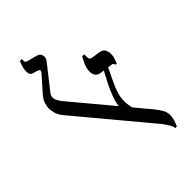

<svg xmlns="http://www.w3.org/2000/svg" viewBox="-238 -881 975 975"><g transform="rotate(-45 250.0 -393.5)"><path d="M419 6Q419 -5 410.5 -19.5Q402 -34 392 -48Q382 -62 376 -68L64 -442Q45 -465 40 -486Q35 -507 35 -517Q35 -531 41 -551.5Q47 -572 68 -595L133 -668Q145 -682 142 -687Q139 -692 129 -695L108 -701Q100 -703 93.5 -708.5Q87 -714 87 -733Q87 -753 94 -771Q101 -789 102 -793H116V-779Q116 -768 129 -765L176 -753Q192 -749 198.5 -741.5Q205 -734 206 -723Q207 -715 203.5 -707Q200 -699 191 -688L98 -570Q85 -553 89 -535.5Q93 -518 111 -496L408 -140Q426 -118 437 -99Q448 -80 448 -59Q448 -41 441.5 -22.5Q435 -4 431 6ZM344 -206 295 -268Q295 -293 309 -331.5Q323 -370 339 -400L376 -470L401 -463L368 -395Q349 -356 340 -326Q331 -296 332 -268Q333 -240 344 -206ZM432 -436Q431 -441 428.5 -445Q426 -449 420 -450L349 -460Q330 -463 322 -475Q314 -487 314 -503Q314 -529 325.5 -552.5Q337 -576 342 -586H357V-567Q357 -555 361 -551Q365 -547 375 -545L417 -539Q442 -535 448.5 -520.5Q455 -506 455 -493Q455 -474 449 -457.5Q443 -441 441 -436Z"/></g></svg>

Font: Frank Ruhl Libre Light
Style: Regular
Weight: 300
Designer: Yanek Iontef
Foundry: Fontef
Version: Version 6.003;gftools[0.9.30]